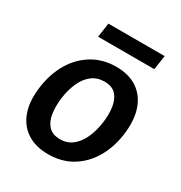

<svg xmlns="http://www.w3.org/2000/svg" viewBox="-165 -809 884 938"><g transform="rotate(30 277.0 -340.0)"><path d="M239 10Q168 10 119.5 -21.8Q71 -53.5 50.2 -113Q29.5 -172.5 41.5 -256Q53 -337 90 -398Q127 -459 184.8 -493Q242.5 -527 316 -527Q387.5 -527 435.5 -494.5Q483.5 -462 503.8 -401.5Q524 -341 512 -256Q500.5 -177.5 464.5 -117.8Q428.5 -58 371.5 -24Q314.5 10 239 10ZM254 -82.5Q293.5 -82.5 322.5 -105.5Q351.5 -128.5 369.8 -168.5Q388 -208.5 395 -259.5Q401.5 -307 395.5 -347Q389.5 -387 367.5 -411.2Q345.5 -435.5 302.5 -435.5Q261.5 -435.5 232.2 -413.2Q203 -391 184.8 -351.2Q166.5 -311.5 159.5 -259.5Q153.5 -212.5 159.2 -172.2Q165 -132 187.5 -107.2Q210 -82.5 254 -82.5ZM164.5 -609.5 176 -690H493.5L481.5 -609.5Z"/></g></svg>

Font: Public Sans Thin SemiBold
Style: Italic
Weight: 600
Italic angle: -8°
Version: Version 2.001